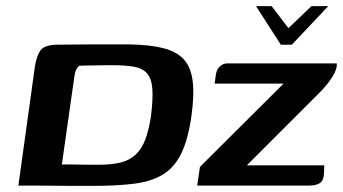

<svg xmlns="http://www.w3.org/2000/svg" viewBox="-20 -606 1120 627"><path d="M816 -586H867L922 -514L997 -586H1052L933 -460H897ZM285 1Q253 1 219 1Q185 1 152.5 0.5Q120 0 91 0Q62 0 40 0L94 -389Q100 -425 112.5 -442Q125 -459 165 -460Q188 -460 217 -460.5Q246 -461 278 -461Q310 -461 342 -461Q374 -461 402 -461Q468 -460 512 -449Q556 -438 579.5 -413Q603 -388 609 -342.5Q615 -297 605 -226Q594 -150 572 -105Q550 -60 513.5 -37Q477 -14 421 -6.5Q365 1 285 1ZM303 -68Q345 -68 374.5 -75.5Q404 -83 423.5 -101.5Q443 -120 454.5 -150.5Q466 -181 473 -226Q480 -282 477.5 -315.5Q475 -349 460.5 -366Q446 -383 418 -388Q390 -393 347 -393Q337 -393 322.5 -393Q308 -393 292 -392.5Q276 -392 261.5 -392Q247 -392 238 -391Q233 -386 229 -379Q225 -372 223 -357L182 -69Q191 -69 206.5 -69Q222 -69 240 -68.5Q258 -68 275 -68Q292 -68 303 -68ZM786 -66H1039L1038 -39Q1037 -17 1025 -8.5Q1013 0 989 0H624L633 -61L906 -333H681L685 -363Q688 -380 698.5 -389.5Q709 -399 722 -399H1080Q1081 -384 1071.5 -366Q1062 -348 1047.5 -330Q1033 -312 1017 -297Z"/></svg>

Font: Genos Thin SemiBold
Style: Italic
Weight: 600
Italic angle: -8°
Version: Version 1.010